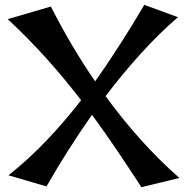

<svg xmlns="http://www.w3.org/2000/svg" viewBox="-20 -748 769 793"><path d="M576 -728C516 -626 448 -518 373 -412C304 -512 243 -617 190 -721L12 -669C128 -561 227 -449 315 -334C227 -221 128 -113 15 -24L172 22C226 -73 290 -174 360 -274C434 -173 500 -73 564 25L721 -13C609 -111 507 -226 416 -351C509 -473 610 -587 715 -677Z"/></svg>

Font: Original Surfer
Style: Regular
Weight: 400
Designer: Astigmatic (AOETI)
Foundry: Astigmatic (AOETI)
Version: Version 1.001